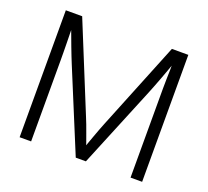

<svg xmlns="http://www.w3.org/2000/svg" viewBox="-124 -881 1120 1034"><g transform="rotate(20 436.0 -364.0)"><path d="M85 0V-727.5H178.7L383.8 -224.6Q390.6 -208.5 398.7 -187.3Q406.7 -166 415 -142.8Q423.3 -119.6 431.4 -97.4Q439.5 -75.2 445.3 -57.1H428.2Q434.1 -74.7 441.9 -96.7Q449.7 -118.7 458.3 -142.1Q466.8 -165.5 474.9 -187Q482.9 -208.5 489.7 -224.6L692.9 -727.5H787.1V0H720.7V-464.4Q720.7 -486.3 720.7 -511.2Q720.7 -536.1 721.4 -562.7Q722.2 -589.4 722.7 -616.2Q723.1 -643.1 723.1 -668.9H732.4Q722.2 -639.6 711.7 -610.8Q701.2 -582 691.2 -555.2Q681.2 -528.3 672.1 -505.4Q663.1 -482.4 655.8 -464.4L464.8 0H406.7L214.8 -464.4Q207.5 -481.9 198.5 -504.9Q189.5 -527.8 179.4 -554.4Q169.4 -581.1 158.7 -610.1Q147.9 -639.2 136.7 -668.9H147.9Q148.4 -644 148.9 -617.4Q149.4 -590.8 149.9 -564.2Q150.4 -537.6 150.6 -512Q150.9 -486.3 150.9 -464.4V0Z"/></g></svg>

Font: Inter 24pt Light
Style: Regular
Weight: 300
Designer: Rasmus Andersson
Foundry: rsms
Version: Version 4.001;git-66647c0bb